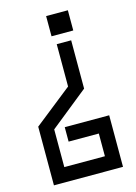

<svg xmlns="http://www.w3.org/2000/svg" viewBox="-125 -646 682 964"><g transform="rotate(-15 216.5 -164.5)"><path d="M327 -580V-475H214V-580ZM229 -210V-430H304V-179L106 -20V176H317V58H160V-17H391V251H32V-54Z"/></g></svg>

Font: Ekushey Kolom
Style: Bold
Weight: 700
Designer: Al Mamun Sumon
Foundry: Al Mamun Sumon
Version: Version 1.0